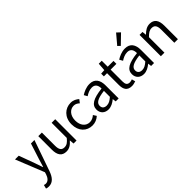

<svg xmlns="http://www.w3.org/2000/svg" viewBox="123 -2048 3457 3457"><g transform="rotate(-45 1851.5 -319.0)"><path d="M101 234C209 234 265 152 303 45L508 -543H419L322 -241C307 -193 291 -138 276 -89H271C254 -138 235 -194 219 -241L108 -543H13L231 1L219 42C197 109 158 159 96 159C82 159 66 154 55 150L37 223C54 230 75 234 101 234Z M771 13C846 13 900 -26 951 -85H954L961 0H1037V-543H946V-158C894 -93 855 -66 799 -66C727 -66 697 -109 697 -210V-543H606V-199C606 -61 657 13 771 13Z M1434 13C1499 13 1561 -12 1609 -56L1570 -117C1536 -86 1492 -63 1442 -63C1342 -63 1274 -146 1274 -271C1274 -396 1346 -481 1444 -481C1488 -481 1521 -461 1553 -432L1600 -493C1561 -527 1512 -557 1441 -557C1302 -557 1179 -452 1179 -271C1179 -91 1290 13 1434 13Z M1843 13C1910 13 1971 -22 2023 -65H2026L2034 0H2109V-334C2109 -468 2053 -557 1921 -557C1834 -557 1757 -518 1707 -486L1743 -423C1786 -452 1843 -481 1906 -481C1995 -481 2018 -414 2018 -344C1787 -318 1684 -259 1684 -141C1684 -43 1752 13 1843 13ZM1869 -60C1815 -60 1773 -85 1773 -147C1773 -217 1835 -262 2018 -284V-132C1965 -85 1922 -60 1869 -60Z M2438 13C2471 13 2507 3 2538 -7L2520 -75C2502 -68 2477 -61 2458 -61C2395 -61 2374 -99 2374 -166V-469H2521V-543H2374V-695H2298L2287 -543L2202 -538V-469H2283V-168C2283 -59 2322 13 2438 13Z M2745 13C2812 13 2873 -22 2925 -65H2928L2936 0H3011V-334C3011 -468 2955 -557 2823 -557C2736 -557 2659 -518 2609 -486L2645 -423C2688 -452 2745 -481 2808 -481C2897 -481 2920 -414 2920 -344C2689 -318 2586 -259 2586 -141C2586 -43 2654 13 2745 13ZM2771 -60C2717 -60 2675 -85 2675 -147C2675 -217 2737 -262 2920 -284V-132C2867 -85 2824 -60 2771 -60ZM2805 -641 2981 -811 2916 -872 2759 -686Z M3184 0H3275V-394C3330 -449 3368 -477 3424 -477C3496 -477 3527 -434 3527 -332V0H3618V-344C3618 -483 3566 -557 3452 -557C3378 -557 3322 -516 3270 -465H3267L3259 -543H3184Z"/></g></svg>

Font: Source Han Sans KR Regular
Style: Regular
Weight: 400
Designer: Ryoko NISHIZUKA (kana & ideographs); Paul D. Hunt (Latin, Greek & Cyrillic); Wenlong ZHANG (bopomofo); Sandoll Communica
Foundry: Adobe Systems Incorporated
Version: Version 1.004;PS 1.004;hotconv 1.0.82;makeotf.lib2.5.63406